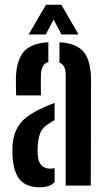

<svg xmlns="http://www.w3.org/2000/svg" viewBox="-20 -787 452 814"><path d="M48.5 -382.5Q48 -394.5 47.5 -418.8Q47 -443 47.5 -461Q50.5 -532.5 81 -568Q111.5 -603.5 185 -608V-524Q156 -516.5 153.5 -473Q153 -458.5 153 -429.2Q153 -400 153.5 -382.5ZM258.5 0V-469.5Q258.5 -512 232 -521.5V-608Q308 -603 337 -564.2Q366 -525.5 366 -445L365 0ZM33.5 -121Q32.5 -132 32.5 -145Q32.5 -158 33 -169Q37 -226 64.8 -262.5Q92.5 -299 161 -329.5Q173.5 -335.5 186.2 -340.8Q199 -346 211.5 -351V-278Q206 -275 200 -271.2Q194 -267.5 187.5 -263Q159.5 -246.5 150.5 -222.2Q141.5 -198 140 -169Q138.5 -149 140 -129.5Q144.5 -72 193.5 -72Q203 -72 211.5 -75V-14Q189.5 7 150.5 7Q93 7 65.8 -23.2Q38.5 -53.5 33.5 -121ZM101.5 -641 175 -767H240L313 -641H240.5L207.5 -704L174 -641Z"/></svg>

Font: Big Shoulders Stencil Display
Style: Bold
Weight: 700
Designer: Patric King
Foundry: XO Type Co
Version: Version 1.000